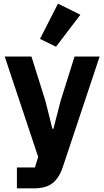

<svg xmlns="http://www.w3.org/2000/svg" viewBox="-20 -836 574 1056"><path d="M6 0ZM390 -525H528L326 81Q306 142 269.5 171Q233 200 165 200H73V85H172L190 27L6 -525H153L230 -280L268 -128H274L313 -280ZM288 -579 200 -622 299 -816 422 -755Z"/></svg>

Font: Aneliza ExtraBold
Style: Regular
Weight: 800
Designer: Mike Abbink, Paul van der Laan, Pieter van Rosmalen
Foundry: Bold Monday
Version: Version 3.001;September 8, 2019;FontCreator 11.5.0.2425 64-b